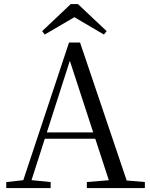

<svg xmlns="http://www.w3.org/2000/svg" viewBox="-20 -949 758 969"><path d="M373.2 -928.5 518.4 -791.8 504.3 -774.8 326.9 -878.9H384L205.8 -774.8L192.7 -791.8L337.2 -928.5ZM11.6 0V-30.1L110.1 -41.1H127.5L235.7 -30.1V0ZM84.4 0 328.3 -734.2H384.1L632.2 0H542.1L321.9 -674.6H342.1L338.3 -660.6L126.3 0ZM192.4 -248.8 195.9 -280.7H500.1L503.6 -248.8ZM418.3 0V-30.3L551.9 -41.3H580.7L711.1 -30.3V0Z"/></svg>

Font: Noto Serif HK ExtraLight
Style: Regular
Weight: 200
Designer: Ryoko NISHIZUKA 西塚涼子 (kana & ideographs); Frank Grießhammer (Latin, Greek & Cyrillic); Wenlong ZHANG 张文龙 (bopomofo); San
Foundry: Adobe
Version: Version 2.002-H1;hotconv 1.1.0;makeotfexe 2.6.0